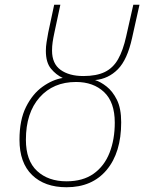

<svg xmlns="http://www.w3.org/2000/svg" viewBox="-20 -780 607 808"><path d="M260 8Q168 8 115 -43.5Q62 -95 62 -192Q62 -275 89.5 -330Q117 -385 159 -415Q201 -445 244 -452Q216 -465 194.5 -491Q173 -517 173 -566Q173 -584 176 -602.5Q179 -621 183 -643L208 -760H234L209 -643Q204 -620 201.5 -602.5Q199 -585 199 -567Q199 -512 235 -486Q271 -460 331 -460Q386 -460 421 -477Q456 -494 477 -531Q498 -568 511 -627L541 -760H567L536 -621Q516 -529 476 -488.5Q436 -448 380 -443Q403 -436 428.5 -416Q454 -396 472 -360Q490 -324 490 -265Q490 -138 429 -65Q368 8 260 8ZM260 -17Q329 -17 374 -49Q419 -81 441 -137Q463 -193 463 -264Q463 -350 418 -392.5Q373 -435 300 -435Q204 -435 146.5 -370Q89 -305 89 -192Q89 -104 136 -60.5Q183 -17 260 -17Z"/></svg>

Font: Noto Sans Thin
Style: Italic
Weight: 100
Italic angle: -12°
Designer: Monotype Design Team
Foundry: Monotype Imaging Inc.
Version: Version 2.013; ttfautohint (v1.8.4.7-5d5b)